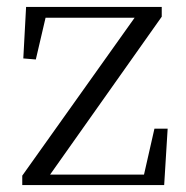

<svg xmlns="http://www.w3.org/2000/svg" viewBox="-20 -532 534 552"><path d="M44 0H452L462 -162H424L394 -30H124L445 -484V-512H55L47 -364L83 -361L111 -481H367L44 -27Z"/></svg>

Font: Noto Serif KR Light
Style: Regular
Weight: 300
Designer: Ryoko NISHIZUKA 西塚涼子 (kana & ideographs); Frank Grießhammer (Latin, Greek & Cyrillic); Wenlong ZHANG 张文龙 (bopomofo); San
Foundry: Adobe
Version: Version 2.001;hotconv 1.1.0;makeotfexe 2.6.0